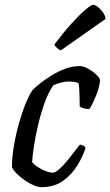

<svg xmlns="http://www.w3.org/2000/svg" viewBox="-20 -773 456 793"><path d="M151 0Q138.3 0 121 -7Q103.7 -14 85.8 -25.9Q67.9 -37.8 52.7 -52.2Q37.5 -66.6 29.4 -81.7Q29.4 -124.8 37.8 -173Q46.1 -221.2 59.1 -266.7Q72.1 -312.1 87 -347.8Q101.8 -383.5 115 -401.7Q125.6 -412.5 145.9 -428.7Q166.2 -444.9 192.5 -461.2Q218.8 -477.6 248.7 -488.8Q278.6 -500 309.6 -500Q325.1 -500 344.4 -489.1Q363.7 -478.2 378.1 -464.3Q392.5 -450.5 393.5 -441.5Q389.5 -408.1 375.6 -375.2Q361.8 -342.3 350 -322.5Q336.4 -322.5 325.5 -325.7Q314.7 -328.8 309.2 -332.6Q309.2 -342.5 308.8 -362.1Q308.5 -381.7 307.6 -401.5Q306.7 -421.3 303.7 -430.3Q293.5 -434 283.2 -435.2Q273 -436.4 265.2 -436.4Q250 -436.4 232.7 -432.1Q215.5 -427.8 200 -420.6Q179 -389.9 163.3 -345.7Q147.7 -301.5 136.8 -254.6Q125.8 -207.7 120 -167.3Q114.1 -126.9 112.6 -103.8Q120.5 -93.1 135.9 -83.1Q151.3 -73.1 168.3 -66.5Q185.4 -59.8 197.5 -59.8Q208.1 -59.8 223.6 -73.2Q239 -86.7 255 -106Q271 -125.2 285.5 -144.7Q300.1 -164.1 309.8 -175.4Q318.3 -175.4 324.9 -171.2Q331.4 -167.1 333.4 -162.1Q323 -128.6 300.2 -90.9Q277.5 -53.1 241 -26.5Q204.5 0 151 0ZM230.9 -564.8Q223.3 -568 214.8 -575.5Q206.2 -583.1 204.7 -589.4Q240.9 -637.7 274.3 -674.5Q307.7 -711.4 332.1 -732.3Q356.5 -753.2 365.1 -753.2Q372.6 -753.2 384.2 -744.4Q395.7 -735.6 405.4 -722Q415 -708.4 415.8 -694.6Z"/></svg>

Font: Texturina Medium
Style: Italic
Weight: 500
Italic angle: -11°
Designer: Guillermo Torres Carreño
Foundry: Omnibus-Type
Version: Version 1.002